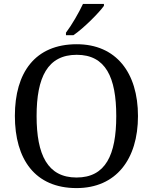

<svg xmlns="http://www.w3.org/2000/svg" viewBox="-20 -951 782 981"><path d="M317 -784V-771H355C408 -807 486 -886 511 -921V-931H404C383 -886 346 -822 317 -784ZM371 10C573 10 685 -137 685 -358C685 -580 573 -725 372 -725C159 -725 56 -580 56 -359C56 -137 159 10 371 10ZM371 -44C223 -44 167 -160 167 -358C167 -556 223 -671 372 -671C520 -671 574 -556 574 -358C574 -160 520 -44 371 -44Z"/></svg>

Font: Noto Nastaliq Urdu
Style: Regular
Weight: 400
Designer: Monotype Design Team (Patrick Giasson: type design, Kamal Mansour: OpenType code, Glenda Bellarosa). Updated by Simon Co
Foundry: Monotype Imaging Inc., Simon Cozens
Version: Version 3.009